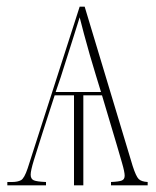

<svg xmlns="http://www.w3.org/2000/svg" viewBox="-20 -556 467 576"><path d="M2 0V-10H16Q33 -10 43 -15.5Q53 -21 63 -51L219 -536H234L378 -58Q388 -27 396 -19Q404 -11 423 -10V0H313V-10Q337 -11 345.5 -14.5Q354 -18 354 -29Q354 -40 346 -67.5Q338 -95 331 -119L286 -270H230V0H202V-270H144L109 -162Q91 -106 81.5 -75Q72 -44 72 -32Q72 -19 81.5 -15Q91 -11 118 -10V0ZM147 -280H283L268 -329Q259 -358 249.5 -391Q240 -424 232 -454Q224 -484 219 -504Q213 -485 199.5 -442Q186 -399 162 -324Z"/></svg>

Font: Noto Serif Display Condensed Thin
Style: Regular
Weight: 100
Width: 3
Designer: Monotype Design Team
Foundry: Monotype Imaging Inc.
Version: Version 2.009